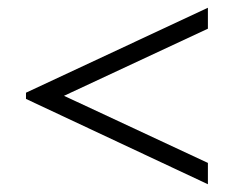

<svg xmlns="http://www.w3.org/2000/svg" viewBox="-20 -568 625 495"><path d="M47 -329V-313L516 -93V-148L145 -321L516 -494V-548Z"/></svg>

Font: Ortica Linear
Style: Regular
Weight: 400
Designer: Benedetta Bovani
Foundry: Collletttivo
Version: Version 2.000;Glyphs 3.1.2 (3151)